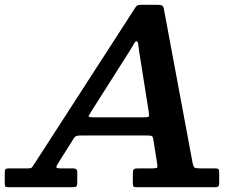

<svg xmlns="http://www.w3.org/2000/svg" viewBox="-73 -785 1026 805"><path d="M471 -572Q481 -587.5 487.5 -599.8Q494 -612 498.5 -612Q505 -612 506 -602.2Q507 -592.5 510 -572.5L550.5 -316.5Q553.5 -299 550.2 -296Q547 -293 527 -293H321.5Q295.5 -293 298.8 -299.5Q302 -306 310.5 -319ZM-53 -18Q-53 -6 -50.8 -3Q-48.5 0 -36 0H229.5Q244 0 247.5 -3.8Q251 -7.5 251 -21.5V-61.5Q251 -72 246.8 -75.5Q242.5 -79 233 -79H183Q165 -79 163.5 -83Q162 -87 168.5 -97L236 -204.5Q242 -213.5 248.5 -215.2Q255 -217 270.5 -217H537.5Q554.5 -217 561.2 -215.5Q568 -214 570 -199.5L586 -98.5Q588.5 -85 585.2 -82Q582 -79 566 -79H505.5Q491.5 -79 487.8 -75.2Q484 -71.5 484 -58V-17Q484 -6.5 486.8 -3.2Q489.5 0 499.5 0H826.5Q839 0 842.5 -3.5Q846 -7 846 -19V-60.5Q846 -72.5 842.8 -75.8Q839.5 -79 828.5 -79H768Q748.5 -79 743.2 -82.2Q738 -85.5 734.5 -102L615.5 -740Q614 -750.5 611.5 -756Q609 -761.5 603 -763.2Q597 -765 584 -765H521Q505.5 -765 501 -761Q496.5 -757 491 -748L69.5 -95.5Q64 -87.5 60.8 -83.2Q57.5 -79 43 -79H-36.5Q-47.5 -79 -50.2 -75.2Q-53 -71.5 -53 -60.5Z"/></svg>

Font: Besley SemiBold
Style: Italic
Weight: 600
Italic angle: -13°
Designer: Owen Earl
Foundry: indestructible type*
Version: Version 2.001